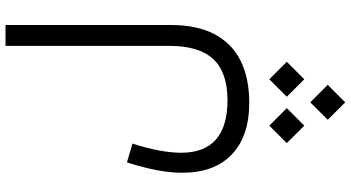

<svg xmlns="http://www.w3.org/2000/svg" viewBox="-311 -375 1287 705"><g transform="rotate(-90 332.5 -22.5)"><path d="M245.2 537.5 309.2 601.6 373.5 537.5 309.2 473.3ZM329.8 387.1 393.8 451.3 458.2 387.1 393.8 323ZM159.6 387.1 223.6 451.3 287.9 387.1 223.6 323ZM316.6 169.3Q220.8 169.3 172.5 126.7Q124.1 84.1 124.1 -0.8Q124.1 -36.5 132.4 -81.9Q140.7 -127.2 157.9 -179.4L88.7 -199.9Q68.8 -137.3 59.8 -88Q50.7 -38.8 50.7 3.6Q50.7 121.3 118 185.3Q185.3 249.2 307.3 249.2Q399.5 249.2 463.2 216.8Q526.9 184.5 560.1 120.4Q593.2 56.3 593.2 -38.6V-645.7H516.5V-43.2Q516.5 65.3 467.8 117.3Q419 169.3 316.6 169.3Z"/></g></svg>

Font: Estedad VF
Style: Regular
Weight: 100
Designer: Amin Abedi
Version: Version 7.3